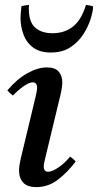

<svg xmlns="http://www.w3.org/2000/svg" viewBox="-20 -754 401 786"><path d="M267 -113Q280 -104 290 -93Q256 -48 216.5 -18Q177 12 129 12Q92 12 75 -6.5Q58 -25 58 -56Q58 -67 60 -79.5Q62 -92 65 -105L125 -355Q132 -384 132 -393Q132 -417 114 -417Q100 -417 77.5 -401.5Q55 -386 33 -363Q26 -368 20.5 -373Q15 -378 10 -384Q50 -431 92.5 -454.5Q135 -478 172 -478Q206 -478 220.5 -460.5Q235 -443 235 -417Q235 -408 233.5 -397.5Q232 -387 230 -376L166 -110Q165 -103 162 -92.5Q159 -82 159 -72Q159 -63 163 -57Q167 -51 177 -51Q194 -51 220 -69Q246 -87 267 -113ZM99 -734Q98 -728 98 -725.5Q98 -723 98 -719Q98 -664 124 -641Q150 -618 195 -618Q244 -618 278.5 -645Q313 -672 332 -734Q349 -732 361 -728Q361 -709 351.5 -678Q342 -647 322 -615Q302 -583 269 -561Q236 -539 188 -539Q143 -539 115.5 -559.5Q88 -580 76 -613Q64 -646 64 -681Q64 -690 65 -702Q66 -714 68 -729Q76 -731 83.5 -732Q91 -733 99 -734Z"/></svg>

Font: Tiro Devanagari Marathi
Style: Italic
Weight: 400
Italic angle: -11°
Designer: Devanagari: John Hudson & Fiona Ross, assisted by Paul Hanslow. Latin: John Hudson with Paul Hanslow, assisted by Kaja S
Foundry: Tiro Typeworks Ltd.
Version: Version 1.52